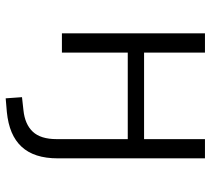

<svg xmlns="http://www.w3.org/2000/svg" viewBox="-52 -478 724 659"><g transform="rotate(90 309.5 -149.0)"><path d="M318 193 314 137 359 132Q407 127 432.5 100Q458 73 458 18V-226H161V0H95V-491H161V-282H458V-491H524V14Q524 55 514 86Q504 117 484 138.5Q464 160 434.5 172.5Q405 185 365 189Z"/></g></svg>

Font: Nunito Sans 9pt Light
Style: Regular
Weight: 300
Version: Version 3.101;gftools[0.9.27]